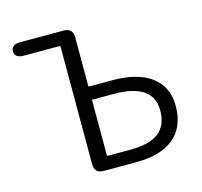

<svg xmlns="http://www.w3.org/2000/svg" viewBox="-106 -848 1012 963"><g transform="rotate(-15 400.5 -366.0)"><path d="M317 0Q269 0 269 -48V-657Q269 -662 264 -662H80Q32 -662 32 -697Q32 -732 80 -732H304Q352 -732 352 -684V-433Q352 -428 357 -428H478Q602 -428 673 -379Q750 -325 750 -223Q750 -111 679 -54Q611 0 485 0ZM352 -73Q352 -68 357 -68H474Q572 -68 620.5 -105Q669 -142 669 -220Q669 -360 466 -360H357Q352 -360 352 -355Z"/></g></svg>

Font: Resource Han Rounded JP Normal
Style: Regular
Weight: 350
Designer: Cyano Hao (round all glyphs); Ryoko NISHIZUKA 西塚涼子 (kana, bopomofo & ideographs); Paul D. Hunt (Latin, Greek & Cyrillic)
Foundry: Cyano Hao
Version: 0.990